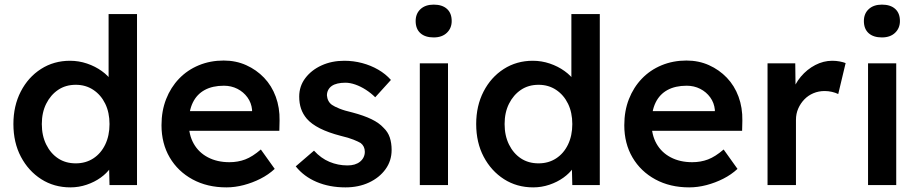

<svg xmlns="http://www.w3.org/2000/svg" viewBox="-20 -801 3983 831"><path d="M285 10Q214 10 158.5 -25.5Q103 -61 70.5 -122.5Q38 -184 38 -264Q38 -343 70 -405Q102 -467 157.5 -502.5Q213 -538 283 -538Q321 -538 356.5 -526Q392 -514 420.5 -493.5Q449 -473 465.5 -448Q482 -423 483 -396L450 -392V-740H573V0H454L451 -123L475 -121Q474 -97 458 -74Q442 -51 415.5 -32Q389 -13 355 -1.5Q321 10 285 10ZM308 -94Q351 -94 384 -115.5Q417 -137 435.5 -175.5Q454 -214 454 -264Q454 -314 435.5 -352Q417 -390 384 -412Q351 -434 308 -434Q264 -434 231.5 -412Q199 -390 180 -352Q161 -314 161 -264Q161 -214 180 -175.5Q199 -137 231.5 -115.5Q264 -94 308 -94Z M960 10Q877 10 813.5 -24.5Q750 -59 714.5 -119.5Q679 -180 679 -259Q679 -321 699 -372Q719 -423 755 -460.5Q791 -498 840.5 -518.5Q890 -539 948 -539Q1001 -539 1045.5 -519Q1090 -499 1123 -464.5Q1156 -430 1173.5 -382.5Q1191 -335 1190 -279L1189 -235H763L739 -320H1086L1071 -303V-326Q1068 -356 1051 -379.5Q1034 -403 1007.5 -416.5Q981 -430 949 -430Q900 -430 866 -411.5Q832 -393 814.5 -357Q797 -321 797 -268Q797 -217 818.5 -179Q840 -141 880 -120Q920 -99 973 -99Q1010 -99 1041.5 -111Q1073 -123 1109 -154L1169 -70Q1142 -45 1107.5 -27.5Q1073 -10 1035 0Q997 10 960 10Z M1475 10Q1406 10 1350.5 -13.5Q1295 -37 1260 -81L1339 -149Q1369 -116 1406 -100.5Q1443 -85 1484 -85Q1501 -85 1514.5 -89Q1528 -93 1538 -101Q1548 -109 1553.5 -120Q1559 -131 1559 -144Q1559 -168 1541 -182Q1531 -188 1510 -196.5Q1489 -205 1455 -213Q1401 -227 1364.5 -245.5Q1328 -264 1308 -287Q1291 -307 1283 -330.5Q1275 -354 1275 -383Q1275 -428 1301.5 -463Q1328 -498 1372 -518Q1416 -538 1470 -538Q1510 -538 1547.5 -528Q1585 -518 1617 -499.5Q1649 -481 1672 -455L1604 -380Q1586 -398 1563.5 -412.5Q1541 -427 1518 -435Q1495 -443 1475 -443Q1456 -443 1441 -439.5Q1426 -436 1416 -429Q1406 -422 1400.5 -411.5Q1395 -401 1395 -388Q1396 -375 1401.5 -364.5Q1407 -354 1417 -347Q1427 -340 1449 -331Q1471 -322 1506 -314Q1555 -301 1588 -285Q1621 -269 1640 -248Q1659 -230 1667 -206Q1675 -182 1675 -152Q1675 -105 1648.5 -68.5Q1622 -32 1577 -11Q1532 10 1475 10Z M1797 0V-527H1919V0ZM1857 -639Q1820 -639 1799.5 -657.5Q1779 -676 1779 -710Q1779 -742 1800 -761.5Q1821 -781 1857 -781Q1894 -781 1914.5 -762.5Q1935 -744 1935 -710Q1935 -679 1914 -659Q1893 -639 1857 -639Z M2288 10Q2217 10 2161.5 -25.5Q2106 -61 2073.5 -122.5Q2041 -184 2041 -264Q2041 -343 2073 -405Q2105 -467 2160.5 -502.5Q2216 -538 2286 -538Q2324 -538 2359.5 -526Q2395 -514 2423.5 -493.5Q2452 -473 2468.5 -448Q2485 -423 2486 -396L2453 -392V-740H2576V0H2457L2454 -123L2478 -121Q2477 -97 2461 -74Q2445 -51 2418.5 -32Q2392 -13 2358 -1.5Q2324 10 2288 10ZM2311 -94Q2354 -94 2387 -115.5Q2420 -137 2438.5 -175.5Q2457 -214 2457 -264Q2457 -314 2438.5 -352Q2420 -390 2387 -412Q2354 -434 2311 -434Q2267 -434 2234.5 -412Q2202 -390 2183 -352Q2164 -314 2164 -264Q2164 -214 2183 -175.5Q2202 -137 2234.5 -115.5Q2267 -94 2311 -94Z M2963 10Q2880 10 2816.5 -24.5Q2753 -59 2717.5 -119.5Q2682 -180 2682 -259Q2682 -321 2702 -372Q2722 -423 2758 -460.5Q2794 -498 2843.5 -518.5Q2893 -539 2951 -539Q3004 -539 3048.5 -519Q3093 -499 3126 -464.5Q3159 -430 3176.5 -382.5Q3194 -335 3193 -279L3192 -235H2766L2742 -320H3089L3074 -303V-326Q3071 -356 3054 -379.5Q3037 -403 3010.5 -416.5Q2984 -430 2952 -430Q2903 -430 2869 -411.5Q2835 -393 2817.5 -357Q2800 -321 2800 -268Q2800 -217 2821.5 -179Q2843 -141 2883 -120Q2923 -99 2976 -99Q3013 -99 3044.5 -111Q3076 -123 3112 -154L3172 -70Q3145 -45 3110.5 -27.5Q3076 -10 3038 0Q3000 10 2963 10Z M3302 0V-527H3422L3424 -359L3408 -397Q3419 -437 3446 -469Q3473 -501 3508.5 -519.5Q3544 -538 3582 -538Q3599 -538 3614.5 -535Q3630 -532 3640 -528L3608 -394Q3596 -400 3580.5 -403.5Q3565 -407 3549 -407Q3523 -407 3500.5 -397.5Q3478 -388 3461.5 -371Q3445 -354 3435 -331.5Q3425 -309 3425 -282V0Z M3737 0V-527H3859V0ZM3797 -639Q3760 -639 3739.5 -657.5Q3719 -676 3719 -710Q3719 -742 3740 -761.5Q3761 -781 3797 -781Q3834 -781 3854.5 -762.5Q3875 -744 3875 -710Q3875 -679 3854 -659Q3833 -639 3797 -639Z"/></svg>

Font: Readex Pro Medium
Style: Regular
Weight: 500
Designer: Bonnie Shaver-Troup, Thomas Jockin
Foundry: Lexend
Version: Version 1.204